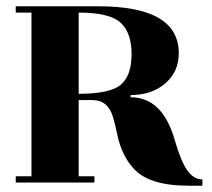

<svg xmlns="http://www.w3.org/2000/svg" viewBox="-20 -580 673 610"><path d="M230 -540V-282Q330 -282 364 -311Q398 -340 398 -408Q398 -476 363 -508Q328 -540 230 -540ZM623 10H579Q454 10 405 -44Q366 -86 352 -155Q346 -184 339 -208Q323 -262 274 -262H230V-20H280V0H30V-20H80V-540H30V-560H293Q548 -560 548 -411Q548 -352 505 -315Q462 -278 395 -278V-271Q495 -271 534 -139Q554 -69 574.5 -39.5Q595 -10 623 -10Z"/></svg>

Font: Rozha One
Style: Regular
Weight: 400
Designer: Tim Donaldson, Indian Type Foundry
Foundry: Indian Type Foundry
Version: Version 1.300;PS 1.0;hotconv 1.0.78;makeotf.lib2.5.61930; tt